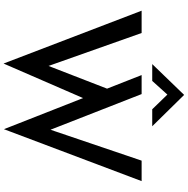

<svg xmlns="http://www.w3.org/2000/svg" viewBox="-8 -984 1027 1050"><g transform="rotate(90 505.0 -459.5)"><path d="M39 -721H161L351 -184L333 -191L475 -557L523 -415L328 34ZM391 -721H495L702 -192L681 -196L859 -721H971L687 32ZM578 -779 487 -873 515 -881 423 -779H331L499 -953H500L671 -779Z"/></g></svg>

Font: Reem Kufi Fun
Style: Regular
Weight: 400
Designer: Khaled Hosny
Version: Version 1.005